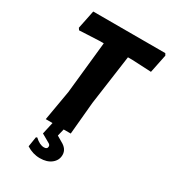

<svg xmlns="http://www.w3.org/2000/svg" viewBox="-203 -750 945 1059"><g transform="rotate(30 269.5 -221.0)"><path d="M257 0 246 45 280 65Q322 87 322 125Q322 159 294.5 181Q267 203 222 203Q176 203 136 177L146 114L153 111Q184 140 212 140Q233 140 233 122Q233 111 218 104L169 76L186 0H143L176 -191L211 -522H183L57 -516L49 -528L73 -645H532L539 -633L515 -516L393 -522H365L321 -206L302 0Z"/></g></svg>

Font: Alegreya Sans ExtraBold
Style: Italic
Weight: 800
Italic angle: -7°
Designer: Juan Pablo del Peral
Foundry: Huerta Tipografica
Version: Version 2.007